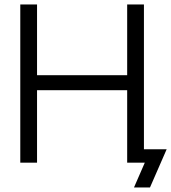

<svg xmlns="http://www.w3.org/2000/svg" viewBox="-20 -720 759 850"><path d="M69.8 0V-700.2H144V-387.2H543V-700.2H617.2V-59.1H717.8L644 109.9H573.2L621.1 0H543V-320.8H144V0Z"/></svg>

Font: LT Superior
Style: Regular
Weight: 400
Designer: Daniel Lyons
Foundry: LyonsType
Version: Version 1.000